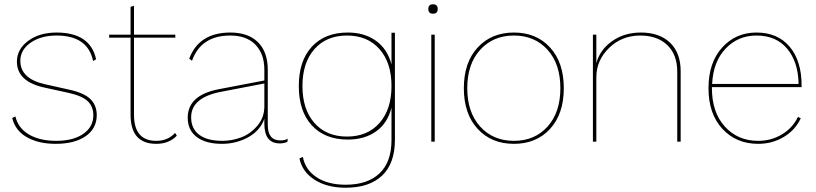

<svg xmlns="http://www.w3.org/2000/svg" viewBox="-20 -662 3813 897"><path d="M240 10Q160 10 105.5 -21Q51 -52 37 -111L52 -118Q65 -63 115.5 -33.5Q166 -4 243 -4Q322 -4 369 -36.5Q416 -69 416 -124Q416 -164 390 -189Q364 -214 301 -228L187 -253Q59 -281 59 -374Q59 -432 111.5 -471Q164 -510 244 -510Q402 -510 429 -385L415 -377Q390 -496 244 -496Q171 -496 123 -462.5Q75 -429 75 -378Q75 -295 188 -269L304 -243Q373 -228 402.5 -199Q432 -170 432 -124Q432 -62 380.5 -26Q329 10 240 10Z M798 -41 806 -28Q770 10 710 10Q590 10 590 -126V-486H490V-500H590V-630L606 -635V-500H799V-486H606V-126Q606 -4 710 -4Q764 -4 798 -41Z M1290 -6Q1312 -6 1324 -14L1323 0Q1309 8 1287 8Q1215 8 1215 -84V-107Q1195 -51 1139 -20.5Q1083 10 1017 10Q941 10 899 -22Q857 -54 857 -112Q857 -217 1001 -245L1215 -286V-336Q1215 -410 1173.5 -453Q1132 -496 1056 -496Q919 -496 877 -378L864 -388Q910 -510 1056 -510Q1140 -510 1185.5 -464.5Q1231 -419 1231 -336V-78Q1231 -6 1290 -6ZM1019 -4Q1062 -4 1105 -19.5Q1148 -35 1181.5 -73.5Q1215 -112 1215 -165V-272L1012 -233Q873 -206 873 -114Q873 -61 910.5 -32.5Q948 -4 1019 -4Z M1595 215Q1508 215 1450 178Q1392 141 1379 78L1395 71Q1406 131 1459 166Q1512 201 1595 201Q1697 201 1753 148Q1809 95 1809 -8V-159Q1791 -87 1737.5 -48.5Q1684 -10 1605 -10Q1498 -10 1437 -76Q1376 -142 1376 -260Q1376 -378 1437 -444Q1498 -510 1605 -510Q1683 -510 1736.5 -471.5Q1790 -433 1809 -361V-509H1825V-9Q1825 102 1765 158.5Q1705 215 1595 215ZM1449 -87.5Q1505 -24 1601 -24Q1697 -24 1753 -87.5Q1809 -151 1809 -260Q1809 -369 1753 -432.5Q1697 -496 1601 -496Q1505 -496 1449 -432.5Q1393 -369 1393 -260Q1393 -151 1449 -87.5Z M2025 -620Q2025 -598 2003 -598Q1981 -598 1981 -620Q1981 -642 2003 -642Q2025 -642 2025 -620ZM2011 -500V0H1995V-500Z M2211.5 -440Q2276 -510 2381 -510Q2486 -510 2550 -440Q2614 -370 2614 -250Q2614 -130 2550 -60Q2486 10 2381 10Q2276 10 2211.5 -60Q2147 -130 2147 -250Q2147 -370 2211.5 -440ZM2538 -429.5Q2478 -496 2381 -496Q2284 -496 2223.5 -429.5Q2163 -363 2163 -250Q2163 -137 2223.5 -70.5Q2284 -4 2381 -4Q2478 -4 2538 -70.5Q2598 -137 2598 -250Q2598 -363 2538 -429.5Z M2974 -510Q3061 -510 3110.5 -462.5Q3160 -415 3160 -329V0H3144V-327Q3144 -407 3097.5 -451.5Q3051 -496 2971 -496Q2885 -496 2825.5 -438Q2766 -380 2766 -301V0H2750V-500H2766V-367Q2783 -430 2840 -470Q2897 -510 2974 -510Z M3725 -255H3306V-250Q3306 -137 3366.5 -70.5Q3427 -4 3522 -4Q3583 -4 3633 -34Q3683 -64 3708 -116L3721 -109Q3695 -54 3641.5 -22Q3588 10 3522 10Q3420 10 3355 -60Q3290 -130 3290 -250Q3290 -369 3353.5 -439.5Q3417 -510 3514 -510Q3613 -510 3669 -444Q3725 -378 3725 -262ZM3514 -496Q3428 -496 3370 -435Q3312 -374 3307 -270H3711Q3709 -373 3657.5 -434.5Q3606 -496 3514 -496Z"/></svg>

Font: Elaine Sans Thin
Style: Regular
Weight: 250
Designer: Wei Huang
Foundry: Wei Huang
Version: Version 2.001;December 24, 2019;FontCreator 12.0.0.2547 64-b